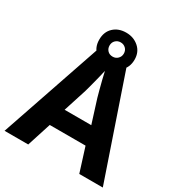

<svg xmlns="http://www.w3.org/2000/svg" viewBox="-203 -1026 1094 1166"><g transform="rotate(30 344.5 -443.0)"><path d="M524 0 471 -168H220L166 0H0L245 -717H444L689 0ZM388 -455Q383 -473 375 -502.5Q367 -532 359 -564.5Q351 -597 346 -620Q341 -598 333.5 -567Q326 -536 318 -506.5Q310 -477 304 -455L252 -293H439ZM343 -651Q290 -651 255.5 -682.5Q221 -714 221 -768Q221 -822 255 -854Q289 -886 343 -886Q395 -886 431.5 -854Q468 -822 468 -769Q468 -714 431.5 -682.5Q395 -651 343 -651ZM343 -718Q364 -718 378.5 -732.5Q393 -747 393 -768Q393 -790 378.5 -804Q364 -818 343 -818Q322 -818 307.5 -804Q293 -790 293 -768Q293 -747 306.5 -732.5Q320 -718 343 -718Z"/></g></svg>

Font: Noto Sans Hebrew Thin
Style: Bold
Weight: 700
Version: Version 3.001